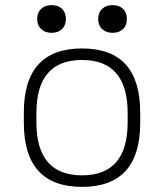

<svg xmlns="http://www.w3.org/2000/svg" viewBox="-20 -719 640 749"><path d="M300 10Q73 10 73 -240V-280Q73 -530 300 -530Q527 -530 527 -280V-240Q527 10 300 10ZM300 -35Q478 -35 478 -242V-278Q478 -485 300 -485Q122 -485 122 -278V-242Q122 -35 300 -35ZM181 -591Q156 -591 140.5 -605.5Q125 -620 125 -645Q125 -670 140.5 -684.5Q156 -699 181 -699Q207 -699 222 -684.5Q237 -670 237 -645Q237 -620 222 -605.5Q207 -591 181 -591ZM419 -591Q394 -591 378.5 -605.5Q363 -620 363 -645Q363 -670 378.5 -684.5Q394 -699 419 -699Q445 -699 460 -684.5Q475 -670 475 -645Q475 -620 460 -605.5Q445 -591 419 -591Z"/></svg>

Font: M PLUS Code Latin 60 Light
Style: Regular
Weight: 300
Width: 7
Monospace: yes
Designer: Coji Morishita
Foundry: UNDERFOREST DESIGN
Version: Version 1.005; ttfautohint (v1.8.3)